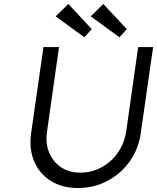

<svg xmlns="http://www.w3.org/2000/svg" viewBox="-20 -936 788 963"><path d="M371 7Q292 7 235 -28.5Q178 -64 151.5 -126.5Q125 -189 136 -268L198 -700H276L216 -277Q207 -218 226.5 -171Q246 -124 286.5 -97Q327 -70 382 -70Q440 -70 489.5 -97Q539 -124 571.5 -171Q604 -218 613 -277L673 -700H748L686 -268Q675 -189 630.5 -126.5Q586 -64 518.5 -28.5Q451 7 371 7ZM579 -749 435 -854 498 -916 616 -790ZM403 -749 259 -854 323 -916 440 -790Z"/></svg>

Font: Lexend Light
Style: Italic
Weight: 300
Italic angle: -8.13011°
Designer: Bonnie Shaver-Troup, Thomas Jockin
Foundry: Lexend
Version: Version 1.007